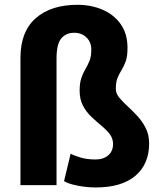

<svg xmlns="http://www.w3.org/2000/svg" viewBox="-20 -782 681 811"><path d="M218.8 -535.2V0H66.4V-537.6Q66.4 -648.4 130.9 -705.1Q195.3 -761.7 307.1 -761.7Q364.7 -761.7 412.8 -741.2Q460.9 -720.7 489.7 -680.2Q518.6 -639.6 518.6 -579.6Q518.6 -543.9 511 -522.9Q503.4 -502 493.9 -486.8Q484.4 -471.7 476.8 -453.9Q469.2 -436 469.2 -406.7Q469.2 -387.7 483.4 -370.1Q497.6 -352.5 518.6 -333.5Q539.6 -314.5 560.5 -291.7Q581.5 -269 595.7 -240.7Q609.9 -212.4 609.9 -175.8Q609.9 -88.9 552 -39.6Q494.1 9.8 384.3 9.8Q347.2 9.8 308.8 2.4Q270.5 -4.9 250.5 -16.6L278.3 -132.8Q293.5 -124.5 320.6 -116.5Q347.7 -108.4 383.3 -108.4Q417 -108.4 437.3 -126Q457.5 -143.6 457.5 -173.8Q457.5 -197.3 443.4 -215.6Q429.2 -233.9 408.2 -251.2Q387.2 -268.6 366 -288.6Q344.7 -308.6 330.6 -335.2Q316.4 -361.8 316.4 -399.4Q316.4 -432.6 324 -453.6Q331.5 -474.6 341.1 -490.7Q350.6 -506.8 358.2 -525.4Q365.7 -543.9 365.7 -572.3Q365.7 -604 345.2 -623.8Q324.7 -643.6 293 -643.6Q259.3 -643.6 239 -619.9Q218.8 -596.2 218.8 -535.2Z"/></svg>

Font: Vazirmatn UI ExtraBold
Style: Regular
Weight: 800
Designer: Saber Rastikerdar
Foundry: Saber Rastikerdar
Version: Version 33.003